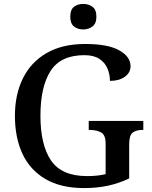

<svg xmlns="http://www.w3.org/2000/svg" viewBox="-20 -948 772 978"><path d="M408 10Q290 10 211.5 -36Q133 -82 94.5 -164.5Q56 -247 56 -358Q56 -466 96.5 -548.5Q137 -631 217 -677.5Q297 -724 414 -724Q530 -724 587.5 -691.5Q645 -659 645 -611Q645 -578 616 -557Q587 -536 540 -536Q540 -570 527 -600Q514 -630 485.5 -648.5Q457 -667 410 -667Q289 -667 237.5 -586.5Q186 -506 186 -358Q186 -210 240 -130.5Q294 -51 424 -51Q450 -51 474 -53.5Q498 -56 518 -61V-217Q518 -260 495.5 -273Q473 -286 439 -286H432V-332H710V-286H703Q674 -286 656 -272.5Q638 -259 638 -213V-39Q585 -14 529.5 -2Q474 10 408 10ZM404 -798Q376 -798 357 -813Q338 -828 338 -863Q338 -899 357 -913.5Q376 -928 404 -928Q431 -928 451 -913.5Q471 -899 471 -863Q471 -828 451 -813Q431 -798 404 -798Z"/></svg>

Font: Noto Nastaliq Urdu Medium
Style: Regular
Weight: 500
Designer: Monotype Design Team (Patrick Giasson: type design, Kamal Mansour: OpenType code, Glenda Bellarosa). Updated by Simon Co
Foundry: Monotype Imaging Inc., Simon Cozens
Version: Version 3.007